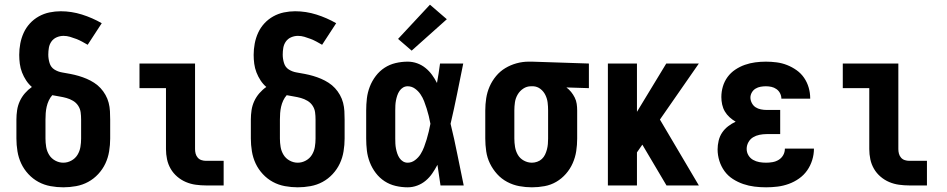

<svg xmlns="http://www.w3.org/2000/svg" viewBox="-20 -791 4040 819"><path d="M250 8Q223 8 195.5 3Q168 -2 144 -15Q120 -28 101 -48.5Q82 -69 70.5 -93.5Q59 -118 54.5 -145.5Q50 -173 50 -200V-281Q50 -301 53 -321Q56 -341 64.5 -359.5Q73 -378 86.5 -393.5Q100 -409 116 -420Q102 -432 91.5 -448Q81 -464 74 -482Q67 -500 64.5 -519Q62 -538 62 -557Q62 -581 66.5 -605Q71 -629 81 -651Q91 -673 107.5 -691Q124 -709 145.5 -721Q167 -733 191 -738Q215 -743 239 -743Q285 -743 329.5 -729Q374 -715 414 -692L354 -600Q342 -607 330 -613.5Q318 -620 305 -625Q292 -630 278.5 -634Q265 -638 251 -638Q236 -638 222 -632Q208 -626 199.5 -614Q191 -602 188.5 -587.5Q186 -573 186 -558Q186 -540 191.5 -522Q197 -504 212 -494.5Q227 -485 245 -482Q263 -479 281 -475.5Q299 -472 316 -467Q333 -462 349.5 -455Q366 -448 381.5 -438Q397 -428 409 -415Q421 -402 430 -386Q439 -370 443.5 -352.5Q448 -335 449 -317Q450 -299 450 -281V-200Q450 -173 445.5 -145.5Q441 -118 429.5 -93.5Q418 -69 399 -48.5Q380 -28 356 -15Q332 -2 304.5 3Q277 8 250 8ZM250 -97Q268 -97 284.5 -106Q301 -115 310.5 -130.5Q320 -146 323 -164Q326 -182 326 -200V-281Q326 -297 324 -312Q322 -327 313.5 -340Q305 -353 291.5 -361Q278 -369 263.5 -373Q249 -377 233.5 -379.5Q218 -382 203 -385Q194 -375 188 -362Q182 -349 179 -335.5Q176 -322 175 -308.5Q174 -295 174 -281V-200Q174 -182 177 -164Q180 -146 189.5 -130.5Q199 -115 215.5 -106Q232 -97 250 -97Z M858 0Q837 0 815 -3Q793 -6 773 -14.5Q753 -23 736 -37.5Q719 -52 708 -71Q697 -90 692.5 -111.5Q688 -133 688 -155V-415H575V-520H812V-155Q812 -145 814.5 -135.5Q817 -126 823.5 -118.5Q830 -111 839.5 -108Q849 -105 858 -105H934V0Z M1250 8Q1223 8 1195.5 3Q1168 -2 1144 -15Q1120 -28 1101 -48.5Q1082 -69 1070.5 -93.5Q1059 -118 1054.5 -145.5Q1050 -173 1050 -200V-281Q1050 -301 1053 -321Q1056 -341 1064.5 -359.5Q1073 -378 1086.5 -393.5Q1100 -409 1116 -420Q1102 -432 1091.5 -448Q1081 -464 1074 -482Q1067 -500 1064.5 -519Q1062 -538 1062 -557Q1062 -581 1066.5 -605Q1071 -629 1081 -651Q1091 -673 1107.5 -691Q1124 -709 1145.5 -721Q1167 -733 1191 -738Q1215 -743 1239 -743Q1285 -743 1329.5 -729Q1374 -715 1414 -692L1354 -600Q1342 -607 1330 -613.5Q1318 -620 1305 -625Q1292 -630 1278.5 -634Q1265 -638 1251 -638Q1236 -638 1222 -632Q1208 -626 1199.5 -614Q1191 -602 1188.5 -587.5Q1186 -573 1186 -558Q1186 -540 1191.5 -522Q1197 -504 1212 -494.5Q1227 -485 1245 -482Q1263 -479 1281 -475.5Q1299 -472 1316 -467Q1333 -462 1349.5 -455Q1366 -448 1381.5 -438Q1397 -428 1409 -415Q1421 -402 1430 -386Q1439 -370 1443.5 -352.5Q1448 -335 1449 -317Q1450 -299 1450 -281V-200Q1450 -173 1445.5 -145.5Q1441 -118 1429.5 -93.5Q1418 -69 1399 -48.5Q1380 -28 1356 -15Q1332 -2 1304.5 3Q1277 8 1250 8ZM1250 -97Q1268 -97 1284.5 -106Q1301 -115 1310.5 -130.5Q1320 -146 1323 -164Q1326 -182 1326 -200V-281Q1326 -297 1324 -312Q1322 -327 1313.5 -340Q1305 -353 1291.5 -361Q1278 -369 1263.5 -373Q1249 -377 1233.5 -379.5Q1218 -382 1203 -385Q1194 -375 1188 -362Q1182 -349 1179 -335.5Q1176 -322 1175 -308.5Q1174 -295 1174 -281V-200Q1174 -182 1177 -164Q1180 -146 1189.5 -130.5Q1199 -115 1215.5 -106Q1232 -97 1250 -97Z M1719 8Q1693 8 1667.5 2Q1642 -4 1620.5 -18Q1599 -32 1583 -53Q1567 -74 1557.5 -98.5Q1548 -123 1545 -148.5Q1542 -174 1542 -200V-320Q1542 -346 1545 -371.5Q1548 -397 1557.5 -421.5Q1567 -446 1583 -467Q1599 -488 1620.5 -502Q1642 -516 1667.5 -522Q1693 -528 1719 -528Q1740 -528 1759.5 -521Q1779 -514 1795 -501Q1811 -488 1823 -471.5Q1835 -455 1844 -437Q1848 -457 1851 -478Q1854 -499 1857 -520H1956Q1943 -456 1930 -391.5Q1917 -327 1902 -263Q1918 -198 1931 -132Q1944 -66 1958 0H1859Q1856 -22 1852.5 -44Q1849 -66 1846 -88Q1836 -69 1824 -51.5Q1812 -34 1796 -20.5Q1780 -7 1760 0.5Q1740 8 1719 8ZM1719 -97Q1736 -97 1750.5 -108Q1765 -119 1774 -133.5Q1783 -148 1789 -164Q1795 -180 1800 -196.5Q1805 -213 1809 -230Q1813 -247 1816 -263Q1813 -280 1809 -296Q1805 -312 1800 -328Q1795 -344 1789 -359.5Q1783 -375 1773.5 -389Q1764 -403 1750 -413Q1736 -423 1719 -423Q1708 -423 1699 -417.5Q1690 -412 1684 -403Q1678 -394 1674.5 -383.5Q1671 -373 1669 -362.5Q1667 -352 1666.5 -341.5Q1666 -331 1666 -320V-200Q1666 -189 1666.5 -178.5Q1667 -168 1669 -157.5Q1671 -147 1674.5 -136.5Q1678 -126 1684 -117Q1690 -108 1699 -102.5Q1708 -97 1719 -97ZM1736 -575 1678 -625 1814 -771 1886 -709Z M2249 8Q2222 8 2195 3Q2168 -2 2143.5 -15Q2119 -28 2100.5 -48.5Q2082 -69 2070 -93.5Q2058 -118 2054 -145.5Q2050 -173 2050 -200V-320Q2050 -346 2054 -372Q2058 -398 2068.5 -422Q2079 -446 2096 -466.5Q2113 -487 2135.5 -500.5Q2158 -514 2183.5 -521Q2209 -528 2235 -528Q2239 -528 2242.5 -528Q2246 -528 2250 -528L2492 -520V-415L2396 -418Q2407 -410 2416 -399Q2425 -388 2431.5 -375Q2438 -362 2440 -348Q2442 -334 2442 -320V-200Q2442 -173 2438 -146.5Q2434 -120 2423 -95Q2412 -70 2394 -49.5Q2376 -29 2353 -15.5Q2330 -2 2303 3Q2276 8 2249 8ZM2249 -97Q2260 -97 2271.5 -101Q2283 -105 2291.5 -113Q2300 -121 2305 -131.5Q2310 -142 2313 -153.5Q2316 -165 2317 -176.5Q2318 -188 2318 -200V-320Q2318 -337 2316 -353.5Q2314 -370 2306.5 -385.5Q2299 -401 2285.5 -411.5Q2272 -422 2255 -423H2250Q2249 -423 2247.5 -423Q2246 -423 2245 -423Q2227 -423 2212 -413Q2197 -403 2188 -387.5Q2179 -372 2176.5 -354.5Q2174 -337 2174 -320V-200Q2174 -182 2177 -164Q2180 -146 2189 -130.5Q2198 -115 2214.5 -106Q2231 -97 2249 -97Z M2573 0V-520H2697V-314L2822 -520H2961L2795 -281L2961 0H2823L2720 -174L2697 -141V0Z M3248 8Q3223 8 3198.5 5Q3174 2 3150.5 -6Q3127 -14 3106 -27.5Q3085 -41 3070.5 -61Q3056 -81 3048.5 -105Q3041 -129 3041 -154Q3041 -172 3045.5 -191Q3050 -210 3060.5 -225.5Q3071 -241 3086 -252.5Q3101 -264 3118 -272Q3104 -280 3092 -291Q3080 -302 3072 -315.5Q3064 -329 3060.5 -345Q3057 -361 3057 -377Q3057 -400 3063.5 -422Q3070 -444 3083.5 -462.5Q3097 -481 3116.5 -494Q3136 -507 3157.5 -514.5Q3179 -522 3201.5 -525Q3224 -528 3247 -528Q3270 -528 3293 -525Q3316 -522 3337.5 -513.5Q3359 -505 3378 -491.5Q3397 -478 3410 -459Q3423 -440 3429.5 -417.5Q3436 -395 3436 -372Q3436 -371 3436 -370.5Q3436 -370 3436 -370H3313Q3313 -370 3313 -370Q3313 -370 3313 -371Q3313 -382 3307.5 -393Q3302 -404 3292 -411Q3282 -418 3270.5 -420.5Q3259 -423 3247 -423Q3236 -423 3224.5 -421Q3213 -419 3203 -413Q3193 -407 3187 -396.5Q3181 -386 3181 -375Q3181 -375 3181 -375Q3181 -375 3181 -375Q3181 -363 3187 -351.5Q3193 -340 3203 -333.5Q3213 -327 3225.5 -324.5Q3238 -322 3250 -322H3308V-219H3250Q3235 -219 3220 -216Q3205 -213 3192.5 -205.5Q3180 -198 3172.5 -184.5Q3165 -171 3165 -156Q3165 -141 3172.5 -128.5Q3180 -116 3192.5 -109Q3205 -102 3219 -99.5Q3233 -97 3248 -97Q3262 -97 3276 -99.5Q3290 -102 3302 -109.5Q3314 -117 3321 -129.5Q3328 -142 3328 -157H3452Q3452 -157 3452 -157Q3452 -157 3452 -157Q3452 -132 3444.5 -108Q3437 -84 3423 -64Q3409 -44 3388.5 -29.5Q3368 -15 3344.5 -6.5Q3321 2 3296.5 5Q3272 8 3248 8Z M3858 0Q3837 0 3815 -3Q3793 -6 3773 -14.5Q3753 -23 3736 -37.5Q3719 -52 3708 -71Q3697 -90 3692.5 -111.5Q3688 -133 3688 -155V-415H3575V-520H3812V-155Q3812 -145 3814.5 -135.5Q3817 -126 3823.5 -118.5Q3830 -111 3839.5 -108Q3849 -105 3858 -105H3934V0Z"/></svg>

Font: Iosevka SS04 Extrabold
Style: Regular
Weight: 800
Monospace: yes
Designer: Belleve Invis
Foundry: Belleve Invis
Version: Version 19.0.0; ttfautohint (v1.8.4)